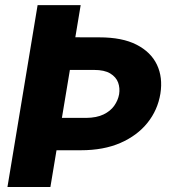

<svg xmlns="http://www.w3.org/2000/svg" viewBox="-20 -748 718 768"><path d="M130.4 -727.5H302.7L181.6 0H9.8ZM188 -599.1 377.9 -598.6Q468.8 -598.6 526.1 -569.3Q583.5 -540 607.7 -489.3Q631.8 -438.5 621.6 -373.5Q610.8 -307.6 569.8 -256.6Q528.8 -205.6 461.7 -176.3Q394.5 -147 303.7 -147H113.8L134.8 -276.4H324.7Q366.7 -276.9 394.3 -290.3Q421.9 -303.7 437 -325.2Q452.1 -346.7 456.5 -371.1Q460.4 -396 452.4 -418Q444.3 -439.9 421.1 -454.1Q397.9 -468.3 356 -468.3H167Z"/></svg>

Font: Inter 18pt ExtraBold
Style: Italic
Weight: 800
Italic angle: -9.3988°
Designer: Rasmus Andersson
Foundry: rsms
Version: Version 4.001;git-66647c0bb